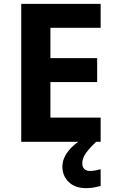

<svg xmlns="http://www.w3.org/2000/svg" viewBox="-20 -734 600 994"><path d="M501 0H90V-714H501V-590H241V-433H483V-309H241V-125H501ZM406 111Q406 131 417 141Q428 151 445 151Q461 151 476 148Q491 145 501 142V229Q485 233 467 236.5Q449 240 425 240Q369 240 336 208.5Q303 177 303 128Q303 99 318 72Q333 45 357.5 22.5Q382 0 413 -17L478 0Q444 32 425 58.5Q406 85 406 111Z"/></svg>

Font: Noto Sans Ol Chiki
Style: Regular
Weight: 400
Designer: Monotype Design Team, Lewis McGuffie
Foundry: Monotype Imaging Inc.
Version: Version 2.003